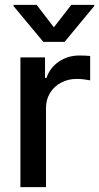

<svg xmlns="http://www.w3.org/2000/svg" viewBox="-20 -765 405 785"><path d="M63.5 -530.3H164.1V-446.3H169.9Q184.6 -488.8 221.2 -513.4Q257.8 -538.1 304.7 -538.1Q327.1 -538.1 348.6 -536.1V-436.5Q339.8 -438.5 324 -440.4Q308.1 -442.4 293.9 -442.4Q258.3 -442.4 229.5 -427Q200.7 -411.6 184.3 -384.5Q168 -357.4 168 -323.2V0H63.5ZM200.2 -653.3 271.5 -745.1H365.2V-740.2L244.1 -593.8H157.2L35.2 -740.2V-745.1H129.9Z"/></svg>

Font: Pretendard Medium
Style: Regular
Weight: 500
Designer: Base glyphs from Inter by Rasmus Andersson; Hangeul glyphs from Noto Sans CJK(Source Han Sans) by Jang Soo-young and Kan
Foundry: Kil Hyung-jin
Version: Version 1.309